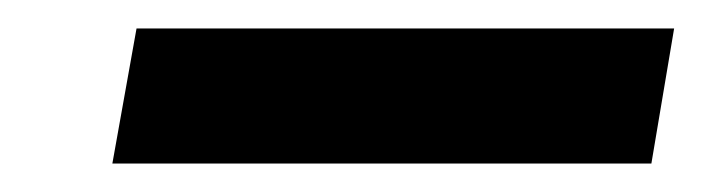

<svg xmlns="http://www.w3.org/2000/svg" viewBox="-20 -700 494 135"><path d="M59 -585 76 -680H454L438 -585Z"/></svg>

Font: DM Sans 16pt
Style: Bold Italic
Weight: 700
Italic angle: -10°
Version: Version 4.004;gftools[0.9.30]